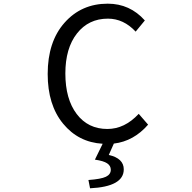

<svg xmlns="http://www.w3.org/2000/svg" viewBox="-20 -767 1040 1040"><path d="M731.4 -150.4 782.2 -91.8Q704.1 -2 596.7 10.7L569.3 72.3Q650.4 90.8 650.4 150.4Q650.4 244.1 467.8 252.9L459 208Q527.3 203.1 553.7 190.4Q580.1 177.7 580.1 152.3Q580.1 130.9 560.5 117.7Q541 104.5 494.1 97.7L536.1 11.7Q404.3 3.9 321.3 -97.7Q238.3 -199.2 238.3 -366.2Q238.3 -541 329.6 -644Q420.9 -747.1 563.5 -747.1Q683.6 -747.1 764.6 -656.2L714.8 -595.7Q649.4 -666 564.5 -666Q460 -666 397 -585.9Q334 -505.9 334 -369.1Q334 -230.5 395.5 -149.4Q457 -68.4 561.5 -68.4Q655.3 -68.4 731.4 -150.4Z"/></svg>

Font: GenEi Gothic M Regular
Style: Regular
Weight: 400
Designer: o_tamon (Modified); [Source Han Sans]
Ryoko NISHIZUKA  (kana & ideographs); Paul D. Hunt (Latin, Greek & Cyrillic); Wenl
Version: Version 1.1a;Original Version 1.004